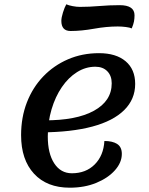

<svg xmlns="http://www.w3.org/2000/svg" viewBox="-20 -847 690 892"><path d="M304 25Q198 25 138 -40Q78 -105 78 -219Q78 -302 105 -371.5Q132 -441 181 -492Q230 -543 296 -571.5Q362 -600 440 -600Q519 -600 563.5 -562.5Q608 -525 608 -457Q608 -386 557 -335.5Q506 -285 409 -259Q312 -233 173 -232L185 -288Q334 -287 416.5 -332.5Q499 -378 499 -460Q499 -495 478.5 -516Q458 -537 423 -537Q378 -537 338 -512Q298 -487 267.5 -442.5Q237 -398 219.5 -339Q202 -280 202 -213Q202 -134 232 -88Q262 -42 314 -42Q379 -42 420 -83Q461 -124 465 -192Q503 -192 524.5 -178Q546 -164 546 -132Q546 -92 514 -56Q482 -20 427.5 2.5Q373 25 304 25ZM308 -703Q265 -703 265 -750Q265 -765 272.5 -789Q280 -813 288 -827Q299 -822 317.5 -818.5Q336 -815 351 -815Q395 -815 441.5 -819Q488 -823 536 -823Q605 -823 605 -776Q605 -761 602.5 -747.5Q600 -734 592 -715Q584 -719 565 -721.5Q546 -724 527 -724Q475 -724 416.5 -713.5Q358 -703 308 -703Z"/></svg>

Font: Lemonada
Style: Regular
Weight: 400
Designer: Mohamed Gaber (Arabic), Eduardo Tunni (Latin)
Foundry: Kief Type Foundry
Version: Version 4.005